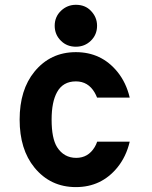

<svg xmlns="http://www.w3.org/2000/svg" viewBox="-20 -762 626 792"><path d="M293 -742.2Q331.1 -742.2 354.5 -717.8Q380.4 -691.4 380.4 -655.8Q380.4 -619.1 355 -594.2Q329.6 -569.3 293 -569.3Q256.3 -569.3 231.9 -593.3Q205.6 -618.7 205.6 -655.8Q205.6 -692.9 231.9 -717.8Q257.8 -742.2 293 -742.2ZM515.1 -177.7Q500.5 -115.7 463.9 -70.8Q397.9 9.8 293 9.8Q188 9.8 122.1 -70.8Q61 -145.5 61 -268.6Q61 -391.6 122.1 -466.3Q188 -546.9 293 -546.9Q397.9 -546.9 463.9 -466.3Q500.5 -421.4 515.1 -359.4H380.4Q376 -370.6 370.6 -379.9Q343.8 -426.3 293 -426.3Q239.7 -426.3 215.3 -381.8Q192.9 -341.3 192.9 -268.6Q192.9 -191.4 215.3 -155.3Q243.7 -110.8 294.4 -110.8Q343.8 -110.8 370.6 -155.3Q376.5 -165 380.9 -177.7Z"/></svg>

Font: Consola Mono
Style: Bold
Weight: 700
Monospace: yes
Designer: Wojciech Kalinowski "wmk69" (wmk69@o2.pl)
Foundry: Wojciech Kalinowski "wmk69" (wmk69@o2.pl)
Version: Version 2.1.0